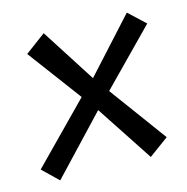

<svg xmlns="http://www.w3.org/2000/svg" viewBox="-104 -613 687 704"><g transform="rotate(-15 240.0 -261.0)"><path d="M196 -269 44 -473 122 -531 254 -325 436 -525 498 -467 299 -264 459 -46 384 9 242 -207 41 6 -18 -51Z"/></g></svg>

Font: ABeeZee
Style: Italic
Weight: 400
Italic angle: -10°
Designer: Anja Meiners
Foundry: Anja Meiners
Version: Version 1.003; ttfautohint (v1.8.3)